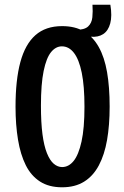

<svg xmlns="http://www.w3.org/2000/svg" viewBox="-20 -783 527 816"><path d="M365 -627 299 -632 301 -656Q339 -656 354.5 -670.5Q370 -685 372.5 -709.5Q375 -734 373 -763H449Q457 -715 448.5 -683.5Q440 -652 418.5 -638Q397 -624 365 -627ZM244 13Q188 13 150 -11.5Q112 -36 89.5 -81Q67 -126 56.5 -189.5Q46 -253 46 -329Q46 -443 66.5 -519Q87 -595 130.5 -633.5Q174 -672 244 -672Q299 -672 337 -649.5Q375 -627 399.5 -583.5Q424 -540 435 -476.5Q446 -413 446 -330Q446 -251 435 -188Q424 -125 400 -80Q376 -35 337.5 -11Q299 13 244 13ZM244 -73Q272 -73 293 -99Q314 -125 326.5 -181.5Q339 -238 339 -329Q339 -417 327.5 -473.5Q316 -530 294.5 -558Q273 -586 243 -586Q217 -586 197 -561.5Q177 -537 165.5 -481.5Q154 -426 154 -334Q154 -262 160.5 -212.5Q167 -163 179.5 -132Q192 -101 208.5 -87Q225 -73 244 -73Z"/></svg>

Font: Bricolage Grotesque 24pt Condensed Medium
Style: Regular
Weight: 500
Width: 3
Designer: Mathieu Triay
Foundry: Atelier Triay
Version: Version 1.001;gftools[0.9.33.dev8+g029e19f]